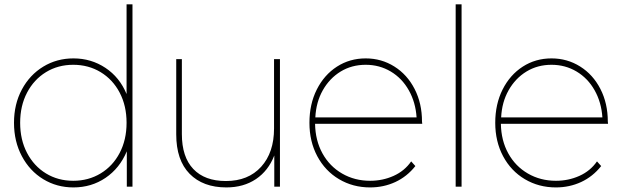

<svg xmlns="http://www.w3.org/2000/svg" viewBox="-20 -844 2812 868"><path d="M578.9 0H553.3V-160Q521.1 -83.3 457.2 -40Q393.3 3.3 312.2 3.3Q236.7 3.3 175.6 -33.9Q114.4 -71.1 78.9 -137.8Q43.3 -204.4 43.3 -288.9Q43.3 -373.3 78.9 -439.4Q114.4 -505.6 175.6 -542.8Q236.7 -580 312.2 -580Q392.2 -580 456.7 -537.2Q521.1 -494.4 552.2 -418.9V-824.4H578.9ZM552.2 -288.9Q552.2 -365.6 521.1 -425Q490 -484.4 435 -517.8Q380 -551.1 311.1 -551.1Q242.2 -551.1 187.8 -517.8Q133.3 -484.4 102.2 -425Q71.1 -365.6 71.1 -288.9Q71.1 -212.2 102.2 -152.8Q133.3 -93.3 187.8 -60Q242.2 -26.7 311.1 -26.7Q380 -26.7 435 -60Q490 -93.3 521.1 -152.8Q552.2 -212.2 552.2 -288.9Z M1245.6 0H1220V-141.1Q1193.3 -72.2 1137.2 -34.4Q1081.1 3.3 1003.3 3.3Q897.8 3.3 837.2 -58.3Q776.7 -120 776.7 -236.7V-576.7H802.2V-237.8Q802.2 -134.4 853.9 -80Q905.6 -25.6 1001.1 -25.6Q1102.2 -25.6 1160.6 -90Q1218.9 -154.4 1218.9 -263.3V-576.7H1245.6Z M1888.9 -284.4H1404.4Q1405.6 -208.9 1437.8 -150.6Q1470 -92.2 1526.7 -59.4Q1583.3 -26.7 1653.3 -26.7Q1710 -26.7 1759.4 -48.9Q1808.9 -71.1 1838.9 -114.4L1857.8 -93.3Q1820 -45.6 1767.2 -21.1Q1714.4 3.3 1653.3 3.3Q1575.6 3.3 1512.8 -33.9Q1450 -71.1 1414.4 -137.8Q1378.9 -204.4 1378.9 -288.9Q1378.9 -373.3 1412.2 -439.4Q1445.6 -505.6 1503.3 -542.8Q1561.1 -580 1633.3 -580Q1704.4 -580 1762.8 -543.3Q1821.1 -506.7 1854.4 -441.7Q1887.8 -376.7 1887.8 -294.4ZM1405.6 -313.3H1863.3Q1858.9 -381.1 1828.3 -435.6Q1797.8 -490 1746.7 -520.6Q1695.6 -551.1 1633.3 -551.1Q1570 -551.1 1520 -520.6Q1470 -490 1439.4 -436.1Q1408.9 -382.2 1405.6 -313.3Z M2066.7 -824.4V0H2040V-824.4Z M2728.9 -284.4H2244.4Q2245.6 -208.9 2277.8 -150.6Q2310 -92.2 2366.7 -59.4Q2423.3 -26.7 2493.3 -26.7Q2550 -26.7 2599.4 -48.9Q2648.9 -71.1 2678.9 -114.4L2697.8 -93.3Q2660 -45.6 2607.2 -21.1Q2554.4 3.3 2493.3 3.3Q2415.6 3.3 2352.8 -33.9Q2290 -71.1 2254.4 -137.8Q2218.9 -204.4 2218.9 -288.9Q2218.9 -373.3 2252.2 -439.4Q2285.6 -505.6 2343.3 -542.8Q2401.1 -580 2473.3 -580Q2544.4 -580 2602.8 -543.3Q2661.1 -506.7 2694.4 -441.7Q2727.8 -376.7 2727.8 -294.4ZM2245.6 -313.3H2703.3Q2698.9 -381.1 2668.3 -435.6Q2637.8 -490 2586.7 -520.6Q2535.6 -551.1 2473.3 -551.1Q2410 -551.1 2360 -520.6Q2310 -490 2279.4 -436.1Q2248.9 -382.2 2245.6 -313.3Z"/></svg>

Font: Paperlogy 1 Thin
Style: Regular
Weight: 250
Designer: redesigned by Lee Juim, glyphs from Gmarket Sans & Montserrat
Foundry: PT&
Version: Version 1.001